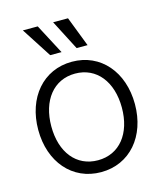

<svg xmlns="http://www.w3.org/2000/svg" viewBox="-111 -810 760 901"><g transform="rotate(-15 269.0 -359.0)"><path d="M269 10.3C408.7 10.3 503.9 -101.1 503.9 -257.3C503.9 -414.1 408.7 -525.9 269 -525.9C129.4 -525.9 34.2 -414.1 34.2 -257.3C34.2 -101.1 129.4 10.3 269 10.3ZM269 -47.4C164.1 -47.4 97.7 -131.3 97.7 -257.3C97.7 -383.3 164.6 -468.3 269 -468.3C373.5 -468.3 440.4 -383.3 440.4 -257.3C440.4 -131.8 374 -47.4 269 -47.4ZM307.6 -582H360.8L304.7 -727.5H232.4ZM179.2 -582H234.4L157.7 -727.5H85.4Z"/></g></svg>

Font: Raveo Display Display Light
Style: Regular
Weight: 300
Designer: Jakub Foglar, Rasmus Andersson (Inter)
Foundry: Jakubfoglar.com
Version: Version 1.100;Glyphs 3.2.3 (3260)